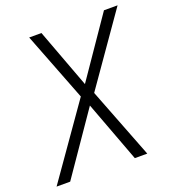

<svg xmlns="http://www.w3.org/2000/svg" viewBox="-147 -812 827 913"><g transform="rotate(-20 266.5 -355.5)"><path d="M276.9 -412.1 481.9 -710.9H550.8L303.7 -357.4L442.4 0H379.4L264.2 -308.1L52.2 0H-16.6L238.3 -363.3L103.5 -710.9H165.5Z"/></g></svg>

Font: MAUL Condensed Light Italic
Style: Light Italic
Weight: 300
Italic angle: -12°
Designer: MAUL
Version: Version 1.0; 2020; ttfautohint (v1.8.3)